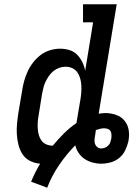

<svg xmlns="http://www.w3.org/2000/svg" viewBox="-20 -755 640 895"><path d="M200 120 125 92Q134 70 144.5 49Q155 28 167 8Q142 6 120 -5Q98 -16 85 -36Q72 -56 66 -80Q60 -104 58.5 -129Q57 -154 59.5 -179.5Q62 -205 66 -231L83 -331Q86 -354 92.5 -377Q99 -400 109 -422Q119 -444 134.5 -464Q150 -484 170 -499Q190 -514 213.5 -521Q237 -528 260 -528Q283 -528 304 -521.5Q325 -515 339.5 -500Q354 -485 363.5 -466Q373 -447 377 -425L414 -651H367V-735H524L440 -225Q448 -226 455.5 -227Q463 -228 471 -228Q497 -228 521 -219.5Q545 -211 560 -193Q575 -175 579.5 -150.5Q584 -126 579 -100V-98Q574 -76 564 -55Q554 -34 536 -19Q518 -4 495.5 2Q473 8 452 8Q431 8 411 2.5Q391 -3 374.5 -14Q358 -25 346.5 -42Q335 -59 331 -78Q289 -35 255 15Q221 65 200 120ZM226 -76Q250 -105 277.5 -132.5Q305 -160 336 -181Q337 -184 337.5 -186.5Q338 -189 338 -192L355 -292Q358 -309 359 -325.5Q360 -342 359 -358.5Q358 -375 353.5 -390.5Q349 -406 340 -418.5Q331 -431 316.5 -437.5Q302 -444 285 -444Q271 -444 256.5 -439Q242 -434 229.5 -424Q217 -414 208 -401Q199 -388 192.5 -374.5Q186 -361 182.5 -346.5Q179 -332 176 -317L160 -217Q157 -202 156 -186Q155 -170 156 -155Q157 -140 161 -125.5Q165 -111 173.5 -99.5Q182 -88 196 -82Q210 -76 226 -76ZM452 -63Q461 -63 469.5 -66.5Q478 -70 485 -77Q492 -84 494.5 -92.5Q497 -101 499 -110Q500 -119 499.5 -128Q499 -137 495 -144Q491 -151 482.5 -154Q474 -157 465 -157Q456 -157 446.5 -154.5Q437 -152 427 -149L423 -121Q421 -111 420.5 -101Q420 -91 423.5 -82.5Q427 -74 434.5 -68.5Q442 -63 452 -63Z"/></svg>

Font: Iosevka Etoile Medium
Style: Italic
Weight: 500
Italic angle: -9°
Designer: Belleve Invis
Foundry: Belleve Invis
Version: Version 22.1.2; ttfautohint (v1.8.4)